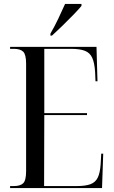

<svg xmlns="http://www.w3.org/2000/svg" viewBox="-20 -951 576 971"><path d="M31 0V-10H50Q83 -10 97.5 -24.5Q112 -39 112 -85V-629Q112 -675 97.5 -689.5Q83 -704 50 -704H31V-714H468L473 -540H463L461 -587Q458 -633 446.5 -658.5Q435 -684 409.5 -694Q384 -704 339 -704H204V-379H420V-369H204L203 -10H367Q412 -10 437.5 -19.5Q463 -29 474.5 -53Q486 -77 489 -120L492 -174H502L496 0ZM235 -781Q256 -817 275 -857Q294 -897 309 -931H392V-921Q378 -904 351.5 -876.5Q325 -849 295.5 -820.5Q266 -792 243 -771H235Z"/></svg>

Font: Noto Serif Display Condensed
Style: Regular
Weight: 400
Width: 3
Designer: Monotype Design Team
Foundry: Monotype Imaging Inc.
Version: Version 2.009